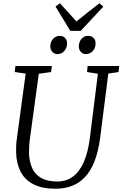

<svg xmlns="http://www.w3.org/2000/svg" viewBox="-20 -1148 751 1178"><path d="M644.5 -696.5 595 -306Q584 -220.5 560.5 -160Q537 -99.5 502 -62.2Q467 -25 421.5 -7.5Q376 10 320.5 10Q239 10 186.2 -16.8Q133.5 -43.5 107.2 -93.2Q81 -143 79 -210.5Q78.5 -229 79 -249Q79.5 -269 82.5 -290L137.5 -696.5L70.5 -706L74.5 -743H298L293.5 -706L218 -695.5L163.5 -296.5Q160 -271 159 -249Q158 -227 158 -206Q160 -154 178 -115.2Q196 -76.5 233.8 -55.5Q271.5 -34.5 333 -34.5Q386 -34.5 426.5 -63.8Q467 -93 493.8 -153.2Q520.5 -213.5 532 -306L580.5 -695.5L514 -706L517.5 -743H711L707.5 -706ZM332 -816Q314 -816 301 -830Q288 -844 288.5 -865.5Q289.5 -892 306 -910Q322.5 -928 345.5 -928Q367.5 -928 379.8 -914.5Q392 -901 391.5 -881.5Q391 -853 374 -834.5Q357 -816 332 -816ZM506.5 -816Q488.5 -816 475.8 -830Q463 -844 463.5 -865.5Q464.5 -892 480.5 -910Q496.5 -928 520 -928Q542 -928 554.5 -914.5Q567 -901 566.5 -881.5Q566 -853 549 -834.5Q532 -816 506.5 -816ZM411.5 -958.5 320.5 -1108 347.5 -1128Q373 -1100.5 398.2 -1072.8Q423.5 -1045 449 -1016.5Q483 -1044.5 518.2 -1072Q553.5 -1099.5 590 -1128L614 -1107.5L475 -958.5Z"/></svg>

Font: Merriweather 36pt Light
Style: Italic
Weight: 300
Italic angle: -7.8°
Version: Version 2.101